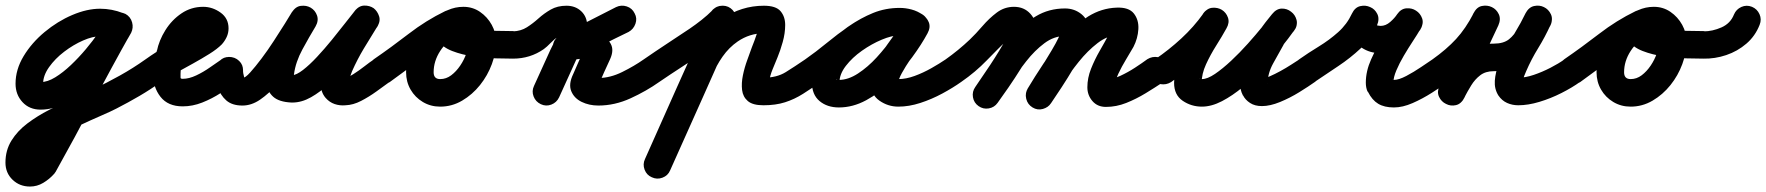

<svg xmlns="http://www.w3.org/2000/svg" viewBox="-94 -336 6476 704"><path d="M357 -288Q377 -281 385.5 -261.5Q394 -242 386 -223Q379 -203 359.5 -194.5Q340 -186 321 -194Q309 -199 298 -201Q287 -203 273 -203Q246 -203 210.5 -187.5Q175 -172 141.5 -146.5Q108 -121 86 -90Q64 -59 64 -29Q64 -28 59.5 -31.5Q55 -35 55 -35Q80 -35 108.5 -52.5Q137 -70 166 -97.5Q195 -125 221 -156Q247 -187 267 -216Q287 -245 297 -264Q307 -282 327 -288Q347 -294 366 -285Q384 -275 390 -255Q396 -235 387 -216Q366 -177 330.5 -128.5Q295 -80 250 -36Q205 8 155 37Q105 66 55 66Q14 66 -11.5 38.5Q-37 11 -37 -29Q-37 -81 -7.5 -130Q22 -179 69.5 -218.5Q117 -258 171 -281Q225 -304 273 -304Q316 -304 357 -288Q357 -288 357 -288Q357 -288 357 -288ZM298 -265Q308 -283 328.5 -288.5Q349 -294 367 -284Q385 -274 390.5 -253.5Q396 -233 386 -215Q315 -89 248 39Q181 167 110 294Q110 294 107 298Q104 303 103 303Q87 321 64.5 334.5Q42 348 16 348Q-22 348 -48 323Q-74 298 -74 260Q-74 215 -52 179.5Q-30 144 6.5 116.5Q43 89 86 67Q129 45 171.5 27Q214 9 247 -8Q297 -32 345.5 -59Q394 -86 439 -118Q456 -130 476.5 -126.5Q497 -123 509 -106Q521 -89 517.5 -68.5Q514 -48 497 -36Q458 -8 417 16Q376 40 333 62Q314 72 277 88Q240 104 197.5 124Q155 144 116 166.5Q77 189 52 213Q27 237 27 260Q27 259 26 258Q26 256 25 255Q21 249 17 247Q17 247 16 247Q19 247 22 243Q25 239 29 235Q29 235 25 240Q22 245 22 244Q92 118 159.5 -10.5Q227 -139 298 -265Q298 -265 298 -265Q298 -265 298 -265Z M497 -36Q480 -24 459.5 -27.5Q439 -31 427 -48Q415 -65 418.5 -85.5Q422 -106 439 -118Q481 -148 525 -172.5Q569 -197 614 -222Q617 -224 625 -229.5Q633 -235 639 -239Q645 -243 644 -240Q643 -237 643 -235Q643 -233 643 -232Q643 -232 643 -230Q643 -228 643 -224Q645 -216 651 -212Q653 -210 653 -210.5Q653 -211 651 -211Q632 -211 617 -196.5Q602 -182 592.5 -162.5Q583 -143 579 -128Q579 -127 579 -125Q578 -123 578 -123Q574 -109 571 -95Q568 -81 568 -66Q568 -55 568 -51Q568 -47 576 -47Q599 -47 625.5 -59.5Q652 -72 676 -89Q700 -106 718 -118Q718 -118 718 -118Q718 -118 718 -118Q735 -130 755.5 -126.5Q776 -123 788 -106Q800 -89 796.5 -68.5Q793 -48 776 -36Q748 -16 715.5 5Q683 26 647.5 40Q612 54 576 54Q522 54 494.5 19Q467 -16 467 -66Q467 -89 471 -110Q475 -131 482 -153Q482 -153 481 -151Q481 -148 481 -148Q489 -188 512.5 -225.5Q536 -263 571.5 -287Q607 -311 651 -311Q685 -311 714.5 -290Q744 -269 744 -232Q744 -215 737 -200Q730 -185 719 -173Q702 -156 674 -138.5Q646 -121 613.5 -103Q581 -85 550 -68Q519 -51 497 -36Q497 -36 497 -36Q497 -36 497 -36Z M697 -77Q697 -98 711.5 -113Q726 -128 747 -127Q768 -127 783 -112.5Q798 -98 797 -77Q797 -69 800.5 -56Q804 -43 798 -48Q796 -49 793.5 -49.5Q791 -50 795 -50Q805 -50 823.5 -70.5Q842 -91 865 -121.5Q888 -152 910 -186Q932 -220 950 -248.5Q968 -277 976 -291Q990 -312 1009.5 -314.5Q1029 -317 1045 -308Q1062 -298 1068.5 -279Q1075 -260 1063 -239Q1040 -201 1015 -155Q990 -109 984 -64Q983 -61 984 -56Q985 -51 983 -53Q980 -56 977 -58.5Q974 -61 980 -60Q980 -60 978 -60Q977 -60 977 -60Q993 -61 1017 -79.5Q1041 -98 1068.5 -127.5Q1096 -157 1122.5 -189.5Q1149 -222 1171.5 -251Q1194 -280 1207 -296Q1222 -315 1241.5 -315.5Q1261 -316 1276 -306Q1290 -295 1296 -276.5Q1302 -258 1289 -238Q1264 -198 1240 -158Q1216 -118 1197 -75Q1193 -65 1189 -53.5Q1185 -42 1183 -31Q1183 -29 1182.5 -31.5Q1182 -34 1182 -35Q1181 -37 1180 -38.5Q1179 -40 1177 -42Q1175 -45 1169 -47.5Q1163 -50 1167 -50Q1181 -51 1201.5 -64Q1222 -77 1242.5 -93Q1263 -109 1277 -118Q1277 -118 1277 -118Q1277 -118 1277 -118Q1294 -130 1314.5 -126.5Q1335 -123 1347 -106Q1359 -89 1355.5 -68.5Q1352 -48 1335 -36Q1313 -20 1286 -0.5Q1259 19 1230 34Q1201 49 1173 50Q1152 52 1133 45.5Q1114 39 1100 23Q1081 1 1082.5 -31.5Q1084 -64 1098 -101.5Q1112 -139 1132 -175.5Q1152 -212 1172 -242.5Q1192 -273 1203 -291Q1216 -311 1236 -311.5Q1256 -312 1272 -301Q1288 -289 1294 -270Q1300 -251 1286 -233Q1265 -207 1238 -172Q1211 -137 1180 -100Q1149 -63 1115 -31Q1081 1 1046.5 20.5Q1012 40 978 40Q978 40 976 40Q975 40 975 40Q929 38 907.5 18.5Q886 -1 883 -32.5Q880 -64 889.5 -100.5Q899 -137 915 -173.5Q931 -210 948 -241Q965 -272 976 -290Q989 -312 1009 -314.5Q1029 -317 1045 -307Q1061 -297 1068 -278Q1075 -259 1062 -238Q1046 -212 1024.5 -175.5Q1003 -139 977 -99.5Q951 -60 921 -26Q891 8 859.5 29.5Q828 51 795 51Q757 51 735.5 32Q714 13 705 -16Q696 -45 697 -77Q697 -77 697 -77Q697 -77 697 -77Z M1264 -48Q1253 -65 1256.5 -86Q1260 -107 1277 -119Q1341 -163 1404.5 -212Q1468 -261 1538 -295Q1561 -306 1579 -297Q1597 -288 1605 -271Q1613 -254 1608.5 -234Q1604 -214 1582 -204Q1544 -186 1520 -149Q1496 -112 1496 -71Q1496 -46 1520 -46Q1542 -46 1560.5 -60Q1579 -74 1593.5 -95.5Q1608 -117 1616 -140.5Q1624 -164 1624 -183Q1624 -189 1619 -199.5Q1614 -210 1605 -210Q1597 -210 1594.5 -208Q1592 -206 1598 -212Q1600 -214 1602.5 -219Q1605 -224 1604 -221Q1604 -221 1604 -221Q1604 -221 1604 -221Q1604 -222 1604 -223Q1604 -224 1604 -225Q1605 -232 1602 -239Q1601 -241 1599.5 -242Q1598 -243 1598 -245Q1598 -248 1602 -244Q1606 -240 1609 -239Q1620 -236 1631 -233.5Q1642 -231 1653 -229Q1686 -224 1720 -223Q1754 -222 1787 -222Q1808 -221 1823 -206.5Q1838 -192 1837 -171Q1837 -150 1822.5 -135Q1808 -120 1787 -121Q1765 -121 1726 -122Q1687 -123 1643.5 -129Q1600 -135 1564 -149Q1528 -163 1511 -188.5Q1494 -214 1508 -255Q1508 -255 1508 -255Q1508 -255 1508 -255Q1519 -286 1547 -298.5Q1575 -311 1605 -311Q1639 -311 1666 -292.5Q1693 -274 1709 -245Q1725 -216 1725 -183Q1725 -143 1709.5 -101Q1694 -59 1666 -24Q1638 11 1600.5 33Q1563 55 1520 55Q1485 55 1456.5 38Q1428 21 1411.5 -7.5Q1395 -36 1395 -71Q1395 -118 1413.5 -162Q1432 -206 1464 -241Q1496 -276 1539 -295Q1562 -306 1580 -297Q1598 -288 1606 -271Q1614 -254 1609.5 -234.5Q1605 -215 1583 -204Q1516 -172 1455.5 -125Q1395 -78 1335 -35Q1318 -24 1297 -27.5Q1276 -31 1264 -48Z M1737 -171Q1736 -192 1751 -206.5Q1766 -221 1787 -221Q1816 -222 1838 -236Q1860 -250 1880.5 -268.5Q1901 -287 1925.5 -301Q1950 -315 1983 -315Q2016 -315 2037.5 -294.5Q2059 -274 2059 -241Q2059 -207 2044.5 -174Q2030 -141 2016 -111Q2001 -78 1986 -45Q1971 -12 1956 21Q1947 40 1927.5 47.5Q1908 55 1889 46Q1870 37 1862.5 17.5Q1855 -2 1864 -21Q1879 -54 1894 -87Q1909 -120 1924 -153Q1933 -172 1945.5 -196Q1958 -220 1958 -241Q1958 -240 1958 -240Q1959 -228 1970 -220Q1974 -217 1978 -216Q1979 -215 1981 -215Q1982 -214 1983 -214Q1969 -214 1953.5 -203Q1938 -192 1924.5 -178Q1911 -164 1900 -156Q1850 -121 1787 -121Q1766 -120 1751.5 -135Q1737 -150 1737 -171ZM2165 -310Q2184 -319 2204 -312.5Q2224 -306 2233 -287Q2243 -269 2236 -249Q2229 -229 2211 -219Q2159 -194 2108 -168Q2057 -142 2006 -116Q1985 -106 1968 -116.5Q1951 -127 1944 -145Q1937 -164 1941.5 -183.5Q1946 -203 1968 -209Q1989 -216 2010 -219Q2031 -222 2053 -221Q2053 -221 2051 -221Q2050 -221 2050 -221Q2078 -222 2105.5 -210Q2133 -198 2145.5 -175Q2158 -152 2143 -119Q2143 -119 2143 -119Q2143 -119 2143 -119Q2132 -95 2121 -71Q2110 -47 2100 -23Q2100 -23 2099 -23Q2099 -23 2099 -23Q2098 -20 2098 -27Q2098 -34 2096 -38Q2093 -43 2086.5 -47.5Q2080 -52 2086 -51Q2091 -50 2100 -50Q2143 -50 2187.5 -72Q2232 -94 2266 -118Q2266 -118 2266 -118Q2266 -118 2266 -118Q2283 -130 2303.5 -126.5Q2324 -123 2336 -106Q2348 -89 2344.5 -68.5Q2341 -48 2324 -36Q2276 -2 2218 24.5Q2160 51 2100 51Q2066 51 2038.5 37.5Q2011 24 2000.5 -2Q1990 -28 2008 -65Q2008 -65 2008 -65Q2008 -65 2008 -65Q2018 -89 2029 -113Q2040 -137 2051 -161Q2051 -161 2051 -161Q2051 -161 2051 -161Q2053 -164 2051.5 -161.5Q2050 -159 2049 -155Q2048 -147 2049 -140Q2052 -129 2058 -125Q2064 -121 2064.5 -121Q2065 -121 2052 -121Q2052 -121 2051 -121Q2049 -121 2049 -121Q2036 -121 2023.5 -119Q2011 -117 1998 -113Q1976 -106 1959.5 -116Q1943 -126 1936 -142Q1930 -159 1935 -177.5Q1940 -196 1960 -206Q2012 -232 2063 -258Q2114 -284 2165 -310Q2165 -310 2165 -310Q2165 -310 2165 -310Z M2324 -36Q2307 -24 2286 -27.5Q2265 -31 2254 -48Q2242 -65 2245.5 -86Q2249 -107 2266 -118Q2308 -147 2350.5 -175Q2393 -203 2435 -231Q2457 -246 2478.5 -263Q2500 -280 2519 -299Q2533 -315 2554 -315Q2575 -315 2590 -301Q2605 -287 2605.5 -266Q2606 -245 2591 -230Q2569 -206 2543.5 -186Q2518 -166 2491 -147Q2450 -119 2407.5 -91.5Q2365 -64 2324 -36Q2324 -36 2324 -36Q2324 -36 2324 -36ZM2509 -285Q2517 -304 2537 -311.5Q2557 -319 2576 -311Q2595 -302 2602.5 -282.5Q2610 -263 2601 -244Q2542 -111 2482.5 22Q2423 155 2363 289Q2363 289 2363 289Q2363 289 2363 289Q2355 308 2335 315.5Q2315 323 2296 314Q2277 306 2269.5 286Q2262 266 2271 247Q2330 114 2389.5 -19Q2449 -152 2509 -285Q2509 -285 2509 -285Q2509 -285 2509 -285ZM2518 -59Q2511 -39 2491.5 -30.5Q2472 -22 2453 -30Q2433 -37 2424.5 -56.5Q2416 -76 2424 -95Q2444 -146 2476.5 -191Q2509 -236 2554 -267Q2624 -315 2707 -315Q2751 -315 2768 -295Q2785 -275 2785 -244.5Q2785 -214 2776 -182Q2767 -150 2757 -126Q2748 -104 2738.5 -81Q2729 -58 2726 -35Q2726 -34 2726 -32.5Q2726 -31 2725 -30Q2726 -31 2725 -33Q2724 -35 2722 -38Q2717 -46 2708 -50Q2706 -51 2705 -51Q2754 -51 2787 -71.5Q2820 -92 2858 -118Q2858 -118 2858 -118Q2858 -118 2858 -118Q2875 -130 2895.5 -126.5Q2916 -123 2928 -106Q2940 -89 2936.5 -68.5Q2933 -48 2916 -36Q2882 -12 2850.5 8Q2819 28 2784.5 39Q2750 50 2705 50Q2666 50 2648 34.5Q2630 19 2627 -6Q2624 -31 2630 -60Q2636 -89 2646 -116Q2656 -143 2663 -163Q2668 -175 2672.5 -187.5Q2677 -200 2681 -212Q2682 -216 2684 -225Q2686 -234 2686 -234Q2689 -223 2700 -217Q2703 -215 2704 -215Q2707 -214 2710 -214Q2713 -214 2707 -214Q2655 -214 2611 -184Q2579 -162 2555.5 -128.5Q2532 -95 2518 -59Q2518 -59 2518 -59Q2518 -59 2518 -59Z M2846 -48Q2834 -65 2837.5 -86Q2841 -107 2858 -118Q2898 -146 2937.5 -178.5Q2977 -211 3019.5 -240.5Q3062 -270 3107.5 -288.5Q3153 -307 3205 -307Q3227 -307 3249 -301Q3271 -295 3289 -282Q3309 -268 3310.5 -248.5Q3312 -229 3302 -214Q3292 -198 3273.5 -191.5Q3255 -185 3235 -197Q3226 -202 3220 -204Q3214 -206 3203 -206Q3176 -206 3139 -190.5Q3102 -175 3066.5 -150Q3031 -125 3007.5 -94.5Q2984 -64 2984 -34Q2984 -30 2983.5 -32Q2983 -34 2982 -36Q2975 -46 2973 -44.5Q2971 -43 2982 -43Q3016 -43 3052 -66.5Q3088 -90 3120.5 -125.5Q3153 -161 3178.5 -198Q3204 -235 3219 -262Q3231 -284 3251 -287.5Q3271 -291 3287 -282Q3304 -273 3311.5 -254.5Q3319 -236 3307 -214Q3299 -198 3281.5 -173Q3264 -148 3245 -120Q3226 -92 3213 -68.5Q3200 -45 3200 -32Q3200 -33 3200 -35Q3199 -38 3197 -40Q3196 -43 3193 -45Q3190 -47 3193 -46Q3196 -46 3200 -46Q3228 -46 3259.5 -57.5Q3291 -69 3321 -86Q3351 -103 3373 -118Q3390 -130 3410.5 -126.5Q3431 -123 3443 -106Q3455 -89 3451.5 -68.5Q3448 -48 3431 -36Q3400 -14 3361 7Q3322 28 3280.5 41.5Q3239 55 3200 55Q3162 55 3130.5 33Q3099 11 3099 -32Q3099 -71 3121 -111Q3143 -151 3171.5 -189.5Q3200 -228 3219 -262Q3231 -284 3251 -287.5Q3271 -291 3287 -282Q3304 -273 3311.5 -254.5Q3319 -236 3307 -214Q3285 -173 3250.5 -126Q3216 -79 3173.5 -37Q3131 5 3082 31.5Q3033 58 2982 58Q2939 58 2911 34.5Q2883 11 2883 -34Q2883 -76 2903.5 -115.5Q2924 -155 2958 -189.5Q2992 -224 3034.5 -250.5Q3077 -277 3120.5 -292Q3164 -307 3203 -307Q3248 -307 3285 -285Q3306 -273 3307.5 -253Q3309 -233 3298 -216Q3288 -200 3269 -193Q3250 -186 3231 -200Q3225 -204 3218 -205Q3211 -206 3205 -206Q3165 -206 3127 -188Q3089 -170 3052.5 -142.5Q3016 -115 2981.5 -86Q2947 -57 2916 -36Q2899 -24 2878 -27.5Q2857 -31 2846 -48Z M3361 -48Q3349 -65 3352.5 -85.5Q3356 -106 3373 -118Q3421 -152 3462 -191Q3484 -212 3508.5 -240.5Q3533 -269 3561 -290Q3589 -311 3624 -311Q3661 -311 3684 -285.5Q3707 -260 3707 -224Q3707 -198 3691 -162Q3675 -126 3651 -87.5Q3627 -49 3603.5 -15Q3580 19 3564 41Q3564 41 3564 41Q3564 41 3564 41Q3552 58 3531.5 61.5Q3511 65 3494 53Q3477 41 3473.5 20.5Q3470 0 3482 -17Q3489 -28 3504 -49.5Q3519 -71 3536.5 -97.5Q3554 -124 3569.5 -149.5Q3585 -175 3595.5 -195Q3606 -215 3606 -224Q3606 -225 3607.5 -220.5Q3609 -216 3618 -212Q3619 -211 3622 -210.5Q3625 -210 3624 -210Q3622 -210 3617 -205.5Q3612 -201 3610 -200Q3565 -157 3524 -114.5Q3483 -72 3431 -36Q3414 -24 3393.5 -27.5Q3373 -31 3361 -48ZM3564 41Q3552 58 3531.5 61.5Q3511 65 3494 53Q3477 41 3473.5 20.5Q3470 0 3482 -17Q3511 -59 3544.5 -109Q3578 -159 3617.5 -203.5Q3657 -248 3704.5 -276.5Q3752 -305 3811 -305Q3846 -305 3872 -283.5Q3898 -262 3898 -225Q3898 -200 3882.5 -164Q3867 -128 3844 -89Q3821 -50 3798 -15Q3775 20 3760 42Q3749 59 3728.5 63.5Q3708 68 3690 56Q3673 45 3668.5 24.5Q3664 4 3676 -14Q3684 -26 3698.5 -48.5Q3713 -71 3730 -98.5Q3747 -126 3762.5 -152Q3778 -178 3787.5 -198Q3797 -218 3797 -225Q3797 -227 3797.5 -223.5Q3798 -220 3799 -218Q3802 -209 3807.5 -206.5Q3813 -204 3811 -204Q3771 -204 3735.5 -177.5Q3700 -151 3669 -111.5Q3638 -72 3611.5 -30.5Q3585 11 3564 41Q3564 41 3564 41Q3564 41 3564 41ZM3761 40Q3750 58 3730 63.5Q3710 69 3692 58Q3674 47 3669 27Q3664 7 3674 -11Q3699 -53 3732.5 -103.5Q3766 -154 3807 -200Q3848 -246 3896.5 -276Q3945 -306 4000 -308Q4045 -310 4063.5 -286.5Q4082 -263 4080 -229Q4078 -195 4062 -164Q4050 -143 4034.5 -117.5Q4019 -92 4006.5 -65.5Q3994 -39 3994 -16Q3994 -17 3994 -20Q3993 -23 3992 -26Q3986 -37 3974 -43Q3970 -44 3964.5 -44.5Q3959 -45 3961 -45Q3986 -45 4014 -58Q4042 -71 4068 -88Q4094 -105 4113 -119Q4131 -130 4151.5 -126.5Q4172 -123 4184 -106Q4195 -88 4191.5 -67.5Q4188 -47 4171 -35Q4141 -15 4106.5 6Q4072 27 4035.5 41.5Q3999 56 3961 56Q3930 56 3911.5 34.5Q3893 13 3893 -16Q3893 -50 3906.5 -84Q3920 -118 3938.5 -150Q3957 -182 3973 -212Q3977 -220 3980 -226Q3981 -230 3982 -234Q3982 -234 3982 -234Q3982 -226 3987 -219Q3991 -213 3997 -210Q4002 -207 4004 -207Q3967 -206 3930.5 -178Q3894 -150 3861.5 -109.5Q3829 -69 3803 -28Q3777 13 3761 40Q3761 40 3761 40Q3761 40 3761 40Z M4129 -48Q4118 -66 4121.5 -86.5Q4125 -107 4142 -119Q4192 -153 4237.5 -195Q4283 -237 4318 -286Q4332 -306 4351.5 -307.5Q4371 -309 4386 -300Q4402 -290 4408.5 -271.5Q4415 -253 4403 -232Q4387 -203 4365.5 -169Q4344 -135 4328 -100Q4312 -65 4312 -32Q4312 -29 4311.5 -33.5Q4311 -38 4309 -40Q4305 -48 4303.5 -47Q4302 -46 4313 -46Q4333 -46 4361 -65Q4389 -84 4420.5 -113.5Q4452 -143 4481.5 -176Q4511 -209 4534.5 -238Q4558 -267 4569 -282Q4583 -302 4603 -302.5Q4623 -303 4639 -291Q4654 -280 4659.5 -260.5Q4665 -241 4650 -222Q4640 -210 4629.5 -197.5Q4619 -185 4612 -172Q4612 -172 4612 -173Q4613 -173 4613 -173Q4595 -141 4574.5 -104Q4554 -67 4554 -30Q4554 -30 4554.5 -29Q4555 -28 4554 -31Q4553 -32 4553 -33Q4553 -33 4553 -34Q4552 -34 4552 -34Q4556 -27 4554 -29.5Q4552 -32 4547.5 -37.5Q4543 -43 4539 -45Q4538 -46 4534 -47Q4530 -48 4533 -48Q4543 -48 4561.5 -56Q4580 -64 4601 -75.5Q4622 -87 4640.5 -99Q4659 -111 4670 -118Q4670 -118 4670 -118Q4670 -118 4670 -118Q4687 -130 4707.5 -126.5Q4728 -123 4740 -106Q4752 -89 4748.5 -68.5Q4745 -48 4728 -36Q4704 -19 4670 2Q4636 23 4599.5 38Q4563 53 4533 53Q4507 53 4489.5 41.5Q4472 30 4464 14Q4464 14 4463 14Q4463 13 4463 13Q4453 -6 4453 -30Q4453 -82 4476.5 -129Q4500 -176 4523 -221Q4523 -221 4524 -221Q4524 -222 4524 -222Q4534 -239 4546 -254Q4558 -269 4570 -284Q4586 -304 4605.5 -304.5Q4625 -305 4640 -293Q4655 -282 4660 -263Q4665 -244 4651 -224Q4632 -197 4603 -161Q4574 -125 4538.5 -87.5Q4503 -50 4464 -17.5Q4425 15 4386.5 35Q4348 55 4313 55Q4274 55 4242.5 33.5Q4211 12 4211 -32Q4211 -76 4228 -119Q4245 -162 4269.5 -203.5Q4294 -245 4315 -282Q4327 -303 4347 -304.5Q4367 -306 4383 -295Q4400 -285 4407 -266Q4414 -247 4400 -228Q4360 -171 4308 -122.5Q4256 -74 4200 -35Q4182 -24 4161.5 -27.5Q4141 -31 4129 -48Z M4657 -48Q4645 -65 4648.5 -85.5Q4652 -106 4669 -118Q4703 -142 4741.5 -165.5Q4780 -189 4812.5 -218Q4845 -247 4863 -286Q4874 -309 4893.5 -313.5Q4913 -318 4930 -310Q4947 -303 4956 -285Q4965 -267 4955 -244Q4954 -242 4968 -241Q4987 -241 5003.5 -255.5Q5020 -270 5029 -284Q5043 -304 5063 -305.5Q5083 -307 5098 -297Q5114 -287 5120.5 -268.5Q5127 -250 5114 -229Q5103 -210 5086.5 -185Q5070 -160 5053.5 -132Q5037 -104 5026 -78Q5015 -52 5015 -33Q5015 -34 5014 -36Q5014 -39 5013 -42Q5013 -43 5012 -44Q5012 -44 5012 -45Q5012 -45 5011 -46Q5010 -47 5010 -47Q5014 -41 5015.5 -39.5Q5017 -38 5010 -43Q5006 -45 5010.5 -44Q5015 -43 5017 -43Q5035 -43 5062.5 -57.5Q5090 -72 5116.5 -90Q5143 -108 5158 -118Q5175 -130 5195.5 -126.5Q5216 -123 5228 -106Q5240 -89 5236.5 -68.5Q5233 -48 5216 -36Q5191 -18 5156.5 4Q5122 26 5085.5 42Q5049 58 5017 58Q4982 58 4959.5 44.5Q4937 31 4922 1Q4922 1 4921 0Q4920 -1 4920 -1Q4914 -15 4914 -33Q4914 -75 4933.5 -118.5Q4953 -162 4979.5 -203.5Q5006 -245 5028 -281Q5040 -302 5060 -303.5Q5080 -305 5097 -295Q5113 -284 5119.5 -265Q5126 -246 5113 -226Q5088 -191 5050.5 -165.5Q5013 -140 4968 -141Q4929 -141 4899 -161Q4869 -181 4857.5 -214Q4846 -247 4863 -285Q4873 -308 4892.5 -313Q4912 -318 4930 -310Q4947 -302 4956 -284Q4965 -266 4955 -243Q4932 -193 4894.5 -158Q4857 -123 4813.5 -94Q4770 -65 4727 -36Q4710 -24 4689.5 -27.5Q4669 -31 4657 -48Z M5216 -36Q5199 -24 5178 -27.5Q5157 -31 5146 -48Q5134 -65 5137.5 -86Q5141 -107 5158 -118Q5210 -155 5245 -193Q5280 -231 5309 -287Q5320 -310 5339.5 -314Q5359 -318 5376 -310Q5393 -302 5401.5 -284Q5410 -266 5400 -243Q5369 -177 5338 -111Q5307 -45 5276 21Q5265 44 5245.5 48.5Q5226 53 5209 44Q5192 36 5183 18Q5174 0 5185 -22Q5206 -64 5232 -99Q5258 -134 5295 -155Q5332 -176 5383 -176Q5419 -176 5439 -192Q5459 -208 5472 -233.5Q5485 -259 5500 -288Q5512 -310 5531.5 -314Q5551 -318 5567 -310Q5584 -302 5592.5 -284Q5601 -266 5591 -244Q5571 -200 5546 -159.5Q5521 -119 5502 -75Q5498 -66 5494.5 -57Q5491 -48 5490 -38Q5489 -33 5489 -32Q5486 -36 5485.5 -39Q5485 -42 5481 -46Q5480 -47 5475.5 -49Q5471 -51 5473 -51Q5499 -51 5530 -61.5Q5561 -72 5591 -87.5Q5621 -103 5642 -118Q5659 -130 5679.5 -126.5Q5700 -123 5712 -106Q5724 -89 5720.5 -68.5Q5717 -48 5700 -36Q5671 -15 5631.5 5Q5592 25 5550.5 37.5Q5509 50 5473 50Q5451 50 5432 41.5Q5413 33 5400 14Q5385 -10 5387 -40Q5389 -70 5402 -103Q5415 -136 5433.5 -169Q5452 -202 5470 -232Q5488 -262 5499 -285Q5509 -308 5529 -311.5Q5549 -315 5566 -307Q5583 -298 5592 -280Q5601 -262 5590 -241Q5564 -193 5539.5 -155.5Q5515 -118 5479 -96.5Q5443 -75 5383 -75Q5353 -75 5333.5 -60Q5314 -45 5300.5 -23Q5287 -1 5275 22Q5264 45 5244.5 49.5Q5225 54 5208 45Q5191 37 5182.5 19Q5174 1 5184 -21Q5215 -88 5246 -154Q5277 -220 5308 -286Q5319 -308 5338.5 -312.5Q5358 -317 5375 -308Q5393 -300 5401.5 -282Q5410 -264 5399 -241Q5364 -174 5321 -126.5Q5278 -79 5216 -36Q5216 -36 5216 -36Q5216 -36 5216 -36Z M5629 -48Q5618 -65 5621.5 -86Q5625 -107 5642 -119Q5706 -163 5769.5 -212Q5833 -261 5903 -295Q5926 -306 5944 -297Q5962 -288 5970 -271Q5978 -254 5973.5 -234Q5969 -214 5947 -204Q5909 -186 5885 -149Q5861 -112 5861 -71Q5861 -46 5885 -46Q5907 -46 5925.5 -60Q5944 -74 5958.5 -95.5Q5973 -117 5981 -140.5Q5989 -164 5989 -183Q5989 -189 5984 -199.5Q5979 -210 5970 -210Q5962 -210 5959.5 -208Q5957 -206 5963 -212Q5965 -214 5967.5 -219Q5970 -224 5969 -221Q5969 -221 5969 -221Q5969 -221 5969 -221Q5969 -222 5969 -223Q5969 -224 5969 -225Q5970 -232 5967 -239Q5966 -241 5964.5 -242Q5963 -243 5963 -245Q5963 -248 5967 -244Q5971 -240 5974 -239Q5985 -236 5996 -233.5Q6007 -231 6018 -229Q6051 -224 6085 -223Q6119 -222 6152 -222Q6173 -221 6188 -206.5Q6203 -192 6202 -171Q6202 -150 6187.5 -135Q6173 -120 6152 -121Q6130 -121 6091 -122Q6052 -123 6008.5 -129Q5965 -135 5929 -149Q5893 -163 5876 -188.5Q5859 -214 5873 -255Q5873 -255 5873 -255Q5873 -255 5873 -255Q5884 -286 5912 -298.5Q5940 -311 5970 -311Q6004 -311 6031 -292.5Q6058 -274 6074 -245Q6090 -216 6090 -183Q6090 -143 6074.5 -101Q6059 -59 6031 -24Q6003 11 5965.5 33Q5928 55 5885 55Q5850 55 5821.5 38Q5793 21 5776.5 -7.5Q5760 -36 5760 -71Q5760 -118 5778.5 -162Q5797 -206 5829 -241Q5861 -276 5904 -295Q5927 -306 5945 -297Q5963 -288 5971 -271Q5979 -254 5974.5 -234.5Q5970 -215 5948 -204Q5881 -172 5820.5 -125Q5760 -78 5700 -35Q5683 -24 5662 -27.5Q5641 -31 5629 -48Z M6151 -121Q6130 -121 6115.5 -136Q6101 -151 6102 -172Q6102 -193 6117 -207.5Q6132 -222 6153 -221Q6185 -221 6218 -235.5Q6251 -250 6264 -283Q6272 -302 6291 -310.5Q6310 -319 6330 -311Q6349 -303 6357.5 -284Q6366 -265 6358 -245Q6342 -204 6309.5 -176Q6277 -148 6235.5 -134Q6194 -120 6151 -121Q6151 -121 6151 -121Q6151 -121 6151 -121Z"/></svg>

Font: FRB American Cursive Ultra
Style: Bold Italic
Weight: 1000
Italic angle: -25°
Version: Version 2.0;Modular Font Editor K font №1